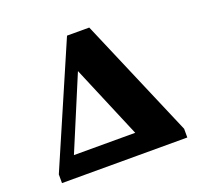

<svg xmlns="http://www.w3.org/2000/svg" viewBox="-117 -799 983 933"><g transform="rotate(-20 375.0 -332.5)"><path d="M51 0V-45L319 -665H434L699 -45V0ZM152 -108H469L310 -485Z"/></g></svg>

Font: Spectral ExtraBold
Style: Regular
Weight: 800
Designer: Jean-Baptiste Levee
Foundry: Production Type
Version: Version 2.001